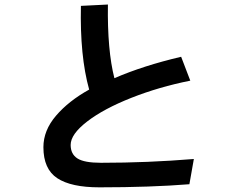

<svg xmlns="http://www.w3.org/2000/svg" viewBox="-20 -805 1040 840"><path d="M169.9 -161.1Q169.9 -234.4 225.1 -298.8Q280.3 -363.3 370.1 -413.1Q329.1 -559.6 334 -779.3L452.1 -785.2Q449.2 -585 480.5 -462.9Q606.4 -517.6 772.5 -556.6L812.5 -452.1Q675.8 -424.8 554.7 -377Q433.6 -329.1 361.3 -273.4Q289.1 -217.8 289.1 -170.9Q289.1 -130.9 318.8 -111.8Q348.6 -92.8 421.9 -92.8Q626 -92.8 828.1 -109.4L808.6 1Q638.7 14.6 415 14.6Q291 14.6 230.5 -25.4Q169.9 -65.4 169.9 -161.1Z"/></svg>

Font: Gothic A1
Style: Bold
Weight: 700
Version: Version 2.50